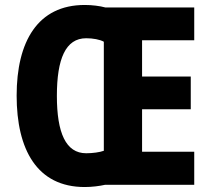

<svg xmlns="http://www.w3.org/2000/svg" viewBox="-20 -744 850 773"><path d="M321 -724C132 -724 47 -577 47 -359C47 -142 129 9 321 9C350 9 381 5 403 0H762V-133H552V-304H748V-436H552V-582H762V-714H404C382 -720 351 -724 321 -724ZM327 -590C354 -590 382 -585 398 -576V-137C382 -131 353 -127 327 -127C245 -127 209 -209 209 -358C209 -507 244 -590 327 -590Z"/></svg>

Font: Noto Sans Sinhala UI Condensed ExtraBold
Style: Regular
Weight: 800
Width: 3
Designer: Jelle Bosma - Monotype Design Team
Foundry: Monotype Imaging Inc.
Version: Version 2.006